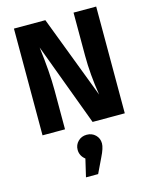

<svg xmlns="http://www.w3.org/2000/svg" viewBox="-145 -786 953 1204"><g transform="rotate(-15 331.5 -184.0)"><path d="M599 -693V0H390L190 -537Q211 -372 211 -254V0H65V-693H269L474 -155Q452 -292 452 -413V-693ZM412 145Q412 175 385 229L339 325H260L287 210Q254 184 254 145Q254 113 276.5 90.5Q299 68 333 68Q367 68 389.5 90Q412 112 412 145Z"/></g></svg>

Font: Fira Sans
Style: Bold
Weight: 700
Designer: bBox Type GmbH & Carrois Corporate GbR & Edenspiekermann AG
Foundry: bBox Type GmbH & Carrois Corporate GbR & Edenspiekermann AG
Version: Version 4.301;PS 004.301;hotconv 1.0.88;makeotf.lib2.5.64775